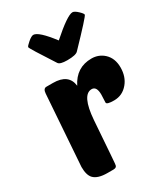

<svg xmlns="http://www.w3.org/2000/svg" viewBox="-200 -911 879 1003"><g transform="rotate(-30 239.5 -409.5)"><path d="M319 -324 321 -371Q321 -421 291 -421Q232 -421 221 -275Q202 -6 202 -20Q202 0 180 0H144Q86 0 62 -25Q42 -46 42 -95Q42 -101 72 -521Q74 -550 93 -550H132Q226 -550 235 -474Q278 -560 370 -560Q413 -560 444 -532Q479 -500 479 -444Q479 -388 448 -351Q415 -311 364 -311Q319 -311 319 -324ZM270 -727Q374 -819 405 -819Q417 -819 437 -800Q455 -783 455 -776Q455 -767 323 -630Q310 -615 257 -615Q213 -615 204 -630Q114 -768 114 -776Q114 -782 135 -800Q157 -819 169 -819Q200 -819 270 -727Z"/></g></svg>

Font: PoetsenOne
Style: Regular
Weight: 400
Designer: Rodrigo Fuenzalida, Pablo Impallari
Foundry: Pablo Impallari, Rodrigo Fuenzalida
Version: Version 1.000